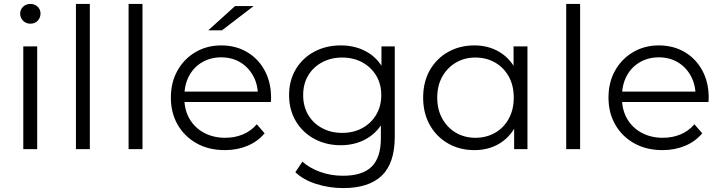

<svg xmlns="http://www.w3.org/2000/svg" viewBox="-20 -762 3687 981"><path d="M99 0V-525H170V0ZM135 -641Q113 -641 98 -656Q83 -671 83 -692Q83 -713 98 -727.5Q113 -742 135 -742Q157 -742 172 -728Q187 -714 187 -693Q187 -671 172.5 -656Q158 -641 135 -641Z M368 0V-742H439V0Z M637 0V-742H708V0Z M1129 5Q1047 5 985 -29.5Q923 -64 888 -124.5Q853 -185 853 -263Q853 -341 886.5 -401Q920 -461 978.5 -495.5Q1037 -530 1110 -530Q1184 -530 1241.5 -496.5Q1299 -463 1332 -402.5Q1365 -342 1365 -263Q1365 -258 1364.5 -252.5Q1364 -247 1364 -241H907V-294H1326L1298 -273Q1298 -330 1273.5 -374.5Q1249 -419 1207 -444Q1165 -469 1110 -469Q1056 -469 1013 -444Q970 -419 946 -374Q922 -329 922 -271V-260Q922 -200 948.5 -154.5Q975 -109 1022.5 -83.5Q1070 -58 1131 -58Q1179 -58 1220.5 -75Q1262 -92 1292 -127L1332 -81Q1297 -39 1244.5 -17Q1192 5 1129 5ZM1044 -607 1181 -731H1276L1114 -607Z M1734 199Q1662 199 1596 178Q1530 157 1489 118L1525 64Q1562 97 1616.5 116.5Q1671 136 1732 136Q1832 136 1879 89.5Q1926 43 1926 -55V-186L1936 -276L1929 -366V-525H1997V-64Q1997 72 1930.5 135.5Q1864 199 1734 199ZM1721 -20Q1646 -20 1586 -52.5Q1526 -85 1491.5 -143Q1457 -201 1457 -276Q1457 -351 1491.5 -408.5Q1526 -466 1586 -498Q1646 -530 1721 -530Q1791 -530 1847 -501Q1903 -472 1936 -415Q1969 -358 1969 -276Q1969 -194 1936 -137Q1903 -80 1847 -50Q1791 -20 1721 -20ZM1728 -83Q1786 -83 1831 -107.5Q1876 -132 1902 -175.5Q1928 -219 1928 -276Q1928 -333 1902 -376Q1876 -419 1831 -443.5Q1786 -468 1728 -468Q1671 -468 1625.5 -443.5Q1580 -419 1554.5 -376Q1529 -333 1529 -276Q1529 -219 1554.5 -175.5Q1580 -132 1625.5 -107.5Q1671 -83 1728 -83Z M2404 5Q2329 5 2269.5 -29Q2210 -63 2176 -123.5Q2142 -184 2142 -263Q2142 -343 2176 -403Q2210 -463 2269.5 -496.5Q2329 -530 2404 -530Q2473 -530 2527.5 -499Q2582 -468 2614.5 -408.5Q2647 -349 2647 -263Q2647 -178 2615 -118Q2583 -58 2528.5 -26.5Q2474 5 2404 5ZM2409 -58Q2465 -58 2509.5 -83.5Q2554 -109 2579.5 -155.5Q2605 -202 2605 -263Q2605 -325 2579.5 -371Q2554 -417 2509.5 -442.5Q2465 -468 2409 -468Q2354 -468 2310 -442.5Q2266 -417 2240 -371Q2214 -325 2214 -263Q2214 -202 2240 -155.5Q2266 -109 2310 -83.5Q2354 -58 2409 -58ZM2607 0V-158L2614 -264L2604 -370V-525H2675V0Z M2873 0V-742H2944V0Z M3365 5Q3283 5 3221 -29.5Q3159 -64 3124 -124.5Q3089 -185 3089 -263Q3089 -341 3122.5 -401Q3156 -461 3214.5 -495.5Q3273 -530 3346 -530Q3420 -530 3477.5 -496.5Q3535 -463 3568 -402.5Q3601 -342 3601 -263Q3601 -258 3600.5 -252.5Q3600 -247 3600 -241H3143V-294H3562L3534 -273Q3534 -330 3509.5 -374.5Q3485 -419 3443 -444Q3401 -469 3346 -469Q3292 -469 3249 -444Q3206 -419 3182 -374Q3158 -329 3158 -271V-260Q3158 -200 3184.5 -154.5Q3211 -109 3258.5 -83.5Q3306 -58 3367 -58Q3415 -58 3456.5 -75Q3498 -92 3528 -127L3568 -81Q3533 -39 3480.5 -17Q3428 5 3365 5Z"/></svg>

Font: MOST Montserrat
Style: Regular
Weight: 400
Designer: Julieta Ulanovsky
Foundry: Julieta Ulanovsky
Version: Version 8.000;March 11, 2024;FontCreator 15.0.0.2926 64-bit